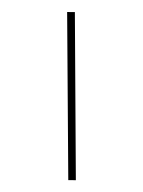

<svg xmlns="http://www.w3.org/2000/svg" viewBox="-141 -946 843 1132"><g transform="rotate(-15 281.0 -379.5)"><path d="M384 -865 134 94 177 106 428 -853Z"/></g></svg>

Font: Glow Sans SC Normal Light
Style: Regular
Weight: 300
Designer: Ryoko NISHIZUKA (kana, bopomofo & ideographs); Paul D. Hunt (Latin, Greek & Cyrillic); Sandoll Communications, Soo-young
Version: Version 0.93